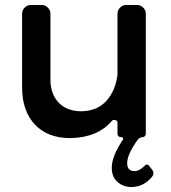

<svg xmlns="http://www.w3.org/2000/svg" viewBox="-20 -552 688 773"><path d="M308 -104Q371 -105 408 -145.5Q445 -186 453 -251V-497Q453 -511 463.5 -521.5Q474 -532 488 -532H532Q546 -532 556.5 -521.5Q567 -511 567 -497V-13Q567 -8 563.5 -4Q560 0 555 0Q543 0 534 11Q492 70 492 105Q492 137 522 137Q541 137 563 115Q571 106 579 114L590 128Q605 145 591 161Q557 201 509 201Q477 201 453.5 181Q430 161 430 123Q430 77 475 10Q477 6 475 3Q473 0 468 0Q453 0 453 -15V-59Q453 -66 444.5 -68.5Q436 -71 431 -66Q374 2 263 4Q172 4 120.5 -50.5Q69 -105 69 -201V-497Q69 -511 79.5 -521.5Q90 -532 104 -532H148Q162 -532 172.5 -521.5Q183 -511 183 -497V-233Q183 -173 216.5 -138.5Q250 -104 308 -104Z"/></svg>

Font: Trueno
Style: Round
Weight: 400
Designer: Julieta Ulanovsky, Jasper
Foundry: Julieta Ulanovsky, Cannot Into Space Fonts
Version: Version 3.001